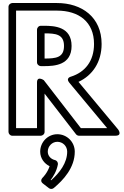

<svg xmlns="http://www.w3.org/2000/svg" viewBox="-20 -870 816 1266"><path d="M86 -800H356C499.5 -800 600 -726.2 600 -580C600 -466.3 539.8 -393.8 448.4 -364.8C448.4 -364.8 410.8 -356.3 436.8 -325L686.6 -25H513.3L268.8 -341.3C268.8 -341.3 224 -372.3 224 -326V-25H86ZM61 -850C50.3 -850 36 -840.1 36 -825V0C36 10.7 45.9 25 61 25H249C259.7 25 274 15.1 274 0V-252.8L481.2 15.3C485.1 20.3 493 25 501 25H740C789.7 25 759.2 -16 759.2 -16L497.5 -330.2C589.7 -372.7 650 -460.1 650 -580C650 -757.8 518.5 -850 356 -850ZM249 -434H271C338.8 -434 452 -440.1 452 -567C452 -693.9 338.8 -700 271 -700H249C233.9 -700 224 -685.7 224 -675V-459C224 -443.9 238.3 -434 249 -434ZM274 -484V-650C346.1 -649.8 402 -645.3 402 -567C402 -489 347.2 -484.2 274 -484ZM358 15C295.8 15 245 66.5 245 130C245 174.1 272.8 209.5 307.2 225.9C291.8 271.8 262.1 300.6 259.9 302.7C252.6 310.9 245.2 326.2 262.7 339.8L302.7 370.8C312 378 325.5 377.2 333.9 370.3C398.5 316.9 473 235.5 473 130C473 66.3 421.7 15 358 15ZM358 65C394.3 65 423 93.7 423 130C423 203.7 374.2 268.2 317.2 318.8L314.2 316.4C330.3 295.5 353.2 260.1 361.6 214.5C363.8 202.6 356.1 188.8 342.8 185.7C314.2 178.9 295 156.9 295 130C295 93.5 324.2 65 358 65Z"/></svg>

Font: Hussar Ekologiczny
Style: Regular
Weight: 400
Foundry: Cannot Into Space Fonts
Version: Version 0.97